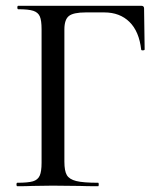

<svg xmlns="http://www.w3.org/2000/svg" viewBox="-20 -645 557 665"><path d="M40 -12Q77 -12 94 -17Q111 -22 117.5 -36.5Q124 -51 124 -81V-544Q124 -574 118 -588Q112 -602 95.5 -607.5Q79 -613 43 -613Q40 -613 40 -619Q40 -625 43 -625H469Q479 -625 479 -616L481 -474Q481 -471 475.5 -470.5Q470 -470 469 -473Q462 -536 428.5 -569Q395 -602 341 -602H277Q234 -602 218.5 -589.5Q203 -577 203 -543V-85Q203 -53 211.5 -38.5Q220 -24 244 -18Q268 -12 320 -12Q322 -12 322 -6Q322 0 320 0Q279 0 256 -1L162 -2L92 -1Q73 0 40 0Q37 0 37 -6Q37 -12 40 -12Z"/></svg>

Font: Cormorant Infant Medium
Style: Regular
Weight: 500
Designer: Christian Thalmann (Catharsis Fonts)
Foundry: Catharsis Fonts
Version: Version 4.000